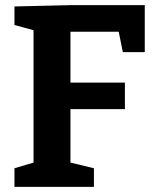

<svg xmlns="http://www.w3.org/2000/svg" viewBox="-20 -724 602 744"><path d="M456 -522 440 -601H253V-404H464V-301H253V-94L344 -72V0H36V-72L110 -94V-607L36 -627V-699L250 -704H541V-522Z"/></svg>

Font: Bitter Pro
Style: Bold
Weight: 700
Designer: Sol Matas, and Bitter project Authors
Foundry: Sol Matas
Version: Version 1.010